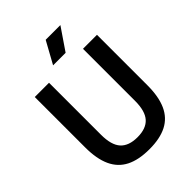

<svg xmlns="http://www.w3.org/2000/svg" viewBox="-267 -1079 1219 1219"><g transform="rotate(-45 343.0 -469.0)"><path d="M344.5 9.5Q248 9.5 186 -22Q124 -53.5 93.8 -119.2Q63.5 -185 63.5 -287V-740H191.5V-273Q191.5 -181 229 -139.5Q266.5 -98 344.5 -98Q422 -98 459.2 -139.5Q496.5 -181 496.5 -273V-740H622V-287Q622 -185 592.2 -119.2Q562.5 -53.5 501 -22Q439.5 9.5 344.5 9.5ZM288 -800 369.5 -948H501.5L400.5 -800Z"/></g></svg>

Font: Encode Sans SC SemiCondensed SemiBold
Style: Regular
Weight: 600
Width: 4
Designer: Multiple Designers
Foundry: Impallari Type
Version: Version 3.002